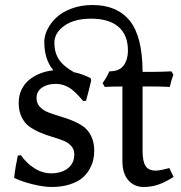

<svg xmlns="http://www.w3.org/2000/svg" viewBox="-20 -725 720 762"><path d="M50.8 -107.9 63 -108.9Q85.4 -77.1 116.9 -57.1Q148.4 -37.1 183.1 -37.1Q224.1 -37.1 249.5 -57.1Q274.9 -77.1 274.9 -112.8Q274.9 -132.3 262.7 -145.8Q250.5 -159.2 231 -167Q211.4 -174.8 188 -181.6Q164.6 -188.5 141.1 -198.2Q117.7 -208 98.1 -221.4Q78.6 -234.9 66.4 -259.3Q54.2 -283.7 54.2 -316.9Q54.2 -346.2 65.9 -370.1Q77.6 -394 97.7 -409.7Q117.7 -425.3 141.6 -434.3Q165.5 -443.4 191.9 -445.8Q155.8 -488.3 155.8 -559.1Q155.8 -583.5 168.5 -608.9Q181.2 -634.3 204.3 -656Q227.5 -677.7 264.9 -691.4Q302.2 -705.1 347.2 -705.1Q444.3 -705.1 494.9 -642.8Q545.4 -580.6 545.9 -439.9H591.8Q624 -439.9 660.2 -441.9L668 -428.2Q659.2 -405.3 653.8 -379.9Q627.4 -381.8 583 -381.8H545.9V-126Q545.9 -85 557.6 -66.4Q569.3 -47.9 598.1 -47.9Q615.2 -47.9 651.9 -58.1L668.9 -22.9Q635.3 -1.5 607.9 7.8Q580.6 17.1 549.8 17.1Q513.2 17.1 489.5 -9.5Q465.8 -36.1 465.8 -85.9V-381.8Q422.4 -381.8 396 -379.9L387.2 -395Q405.3 -420.9 414.1 -441.9Q454.6 -441.9 471.2 -465.8Q487.8 -489.7 487.8 -523.9Q487.8 -586.4 450 -618.7Q412.1 -650.9 341.8 -650.9Q274.9 -650.9 235.4 -622.8Q195.8 -594.7 195.8 -555.2Q195.8 -516.6 213.9 -489Q231.9 -461.4 275.9 -437V-438Q305.7 -431.6 339.8 -415L341.8 -404.8Q335.9 -378.9 330.8 -359.9Q325.7 -340.8 323.7 -334.2Q321.8 -327.6 321.8 -325.2L310.1 -324.2Q282.2 -356.9 266.6 -368.7Q236.3 -392.1 201.2 -392.1Q168 -392.1 146.5 -377.2Q125 -362.3 125 -335.9Q125 -315.4 137.7 -301.5Q150.4 -287.6 170.4 -279.5Q190.4 -271.5 214.8 -264.4Q239.3 -257.3 263.9 -247.6Q288.6 -237.8 308.6 -224.4Q328.6 -210.9 341.3 -186Q354 -161.1 354 -127Q354 -107.9 349.9 -89.6Q345.7 -71.3 334 -51.3Q322.3 -31.2 304 -16.6Q285.6 -2 254.6 7.6Q223.6 17.1 184.1 17.1Q154.8 17.1 111.6 6.8Q68.4 -3.4 36.1 -19Q41 -63 50.8 -107.9Z"/></svg>

Font: Linear Smooth Low Contrast
Style: Regular
Weight: 500
Designer: Philipp H. Poll, Flanker
Foundry: Philipp H. Poll, reworked by Flanker
Version: Version 1.010 | FøM Fix